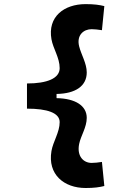

<svg xmlns="http://www.w3.org/2000/svg" viewBox="-20 -814 626 938"><path d="M398.4 104.5C440.4 104.5 466.3 100.6 489.7 94.7L478 -22.9C459.5 -20 441.9 -18.1 427.7 -18.1C388.2 -18.1 354.5 -50.3 366.7 -110.8C375 -151.4 403.8 -191.9 403.8 -238.3C403.8 -296.9 349.1 -333 256.3 -334.5V-355C349.1 -356.4 403.8 -394 403.8 -460C403.8 -504.4 377 -546.4 366.7 -587.4C353 -642.1 388.2 -671.4 427.7 -671.4C441.9 -671.4 459.5 -669.4 478 -666.5L489.7 -784.2C466.3 -790 440.4 -793.9 398.4 -793.9C292.5 -793.9 211.9 -731.9 231.4 -622.1C239.7 -575.7 271.5 -532.2 271.5 -481C271.5 -431.2 210.4 -406.2 111.8 -406.2V-283.2C210.9 -283.2 271.5 -262.7 271.5 -217.3C271.5 -168 239.3 -122.6 231.4 -76.2C211.9 38.1 292.5 104.5 398.4 104.5Z"/></svg>

Font: Cascadia Mono NF
Style: Bold
Weight: 700
Monospace: yes
Designer: Aaron Bell
Foundry: Saja Typeworks
Version: Version 2404.023